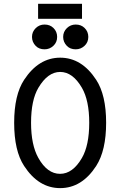

<svg xmlns="http://www.w3.org/2000/svg" viewBox="-20 -969 626 999"><path d="M211.9 -712.4Q183.1 -712.4 166 -730Q146.5 -750 146.5 -776.9Q146.5 -803.7 166 -822.8Q185.1 -841.3 211.9 -841.3Q239.7 -841.3 257.8 -823.7Q277.3 -804.7 277.3 -776.9Q277.3 -749 257.8 -730.7Q238.3 -712.4 211.9 -712.4ZM374 -712.4Q345.2 -712.4 328.1 -730Q308.6 -750 308.6 -776.9Q308.6 -803.7 328.1 -822.8Q347.2 -841.3 374 -841.3Q401.9 -841.3 419.9 -823.7Q439.5 -804.7 439.5 -776.9Q439.5 -749 419.9 -730.7Q400.4 -712.4 374 -712.4ZM406.7 -949.2V-871.1H178.2V-949.2ZM292.5 -64.5Q358.4 -64.5 406.2 -147Q444.3 -212.9 444.3 -330.1Q444.3 -446.3 406.2 -512.2Q358.4 -594.7 293 -594.7Q228.5 -594.7 179.7 -512.2Q141.6 -447.8 141.6 -330.1Q141.6 -214.8 179.7 -147Q226.1 -64.5 292.5 -64.5ZM293 9.8Q180.7 9.8 105.5 -105.5Q53.7 -184.1 53.7 -330.1Q53.7 -475.1 105.5 -553.7Q181.2 -668.9 293.2 -668.9Q405.3 -668.9 480.5 -553.7Q532.2 -474.6 532.2 -330.3Q532.2 -186 480.5 -105.5Q405.8 9.8 293 9.8Z"/></svg>

Font: Consola Mono
Style: Book
Weight: 400
Monospace: yes
Designer: Wojciech Kalinowski "wmk69" (wmk69@o2.pl)
Foundry: Wojciech Kalinowski "wmk69" (wmk69@o2.pl)
Version: Version 2.1.0